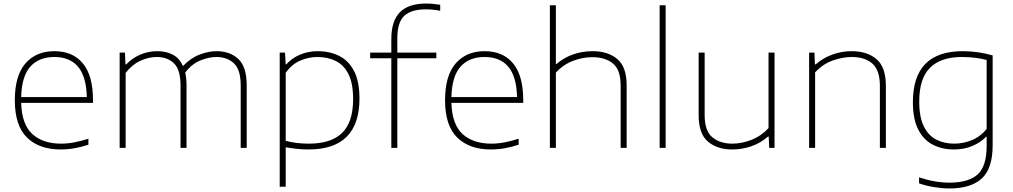

<svg xmlns="http://www.w3.org/2000/svg" viewBox="-20 -838 5743 1088"><path d="M324 9Q202 9 133 -58.5Q64 -126 64 -270Q64 -409.5 124.2 -478.8Q184.5 -548 288 -548Q392.5 -548 449.8 -478.5Q507 -409 507 -270V-255H100Q103.5 -133 163.2 -78.5Q223 -24 326 -24Q363 -24 401 -31.2Q439 -38.5 481 -52V-18Q440 -4.5 401.5 2.2Q363 9 324 9ZM288 -515Q200.5 -515 151.8 -460.5Q103 -406 100 -288H472Q469 -405 422.2 -460Q375.5 -515 288 -515Z M658 0V-540H688L691 -473H695Q730.5 -510 776 -529Q821.5 -548 871 -548Q921.5 -548 959.2 -528.2Q997 -508.5 1017 -464Q1062 -510.5 1112.2 -529.2Q1162.5 -548 1207 -548Q1283.5 -548 1330.8 -503.5Q1378 -459 1378 -354V0H1344V-353Q1344 -443 1305.8 -479Q1267.5 -515 1206 -515Q1164 -515 1115.5 -495.5Q1067 -476 1029.5 -426.5Q1037 -394.5 1037 -354V0H1003V-353Q1003 -443 966 -479Q929 -515 868 -515Q822.5 -515 775.8 -493.8Q729 -472.5 692 -425V0Z M1565 220V-540H1595L1599 -473H1602Q1633.5 -508.5 1680 -528.2Q1726.5 -548 1781 -548Q1848 -548 1901.5 -521.5Q1955 -495 1986 -436Q2017 -377 2017 -280Q2017 9 1728 9Q1693 9 1659.5 5.2Q1626 1.5 1599 -3V220ZM1730 -24Q1857 -24 1919 -85.2Q1981 -146.5 1981 -276Q1981 -365 1955 -417.2Q1929 -469.5 1883.2 -492.2Q1837.5 -515 1779 -515Q1729.5 -515 1682.2 -495Q1635 -475 1599 -426V-40Q1656.5 -24 1730 -24Z M2197.5 0V-508H2077.5V-540H2197.5V-617Q2197.5 -720 2246.5 -769Q2295.5 -818 2394.5 -818Q2414 -818 2435 -816Q2456 -814 2474.5 -811V-777Q2431.5 -785 2392.5 -785Q2311 -785 2271.2 -748.5Q2231.5 -712 2231.5 -621V-540H2452.5V-508H2231.5V0Z M2762 9Q2640 9 2571 -58.5Q2502 -126 2502 -270Q2502 -409.5 2562.2 -478.8Q2622.5 -548 2726 -548Q2830.5 -548 2887.8 -478.5Q2945 -409 2945 -270V-255H2538Q2541.5 -133 2601.2 -78.5Q2661 -24 2764 -24Q2801 -24 2839 -31.2Q2877 -38.5 2919 -52V-18Q2878 -4.5 2839.5 2.2Q2801 9 2762 9ZM2726 -515Q2638.5 -515 2589.8 -460.5Q2541 -406 2538 -288H2910Q2907 -405 2860.2 -460Q2813.5 -515 2726 -515Z M3096 0V-808H3130V-475H3133Q3174.5 -511 3227 -529.5Q3279.5 -548 3338 -548Q3425 -548 3478 -503.5Q3531 -459 3531 -354V0H3497V-353Q3497 -443 3453 -478.5Q3409 -514 3337 -514Q3283 -514 3228 -493.5Q3173 -473 3130 -427V0Z M3718 0V-808H3752V0Z M4129 9Q4044.5 9 3991.8 -35.5Q3939 -80 3939 -185V-540H3973V-186Q3973 -96 4016.8 -60Q4060.5 -24 4130 -24Q4182.5 -24 4237.5 -45.2Q4292.5 -66.5 4335 -112V-540H4369V0H4339L4336 -64H4332Q4291 -28 4238.5 -9.5Q4186 9 4129 9Z M4565 0V-540H4595L4598 -473H4602Q4644 -510 4697 -529Q4750 -548 4806 -548Q4894 -548 4947 -502.8Q5000 -457.5 5000 -350V0H4966V-351Q4966 -441 4923.2 -478Q4880.5 -515 4806 -515Q4756.5 -515 4700 -495.5Q4643.5 -476 4599 -428V0Z M5359 230Q5321.5 230 5274.2 222.5Q5227 215 5188 201V167Q5235.5 182.5 5277.5 189.8Q5319.5 197 5360 197Q5468 197 5519.5 150.8Q5571 104.5 5571 -11V-63H5568Q5536 -30 5489.5 -10.5Q5443 9 5385 9Q5319.5 9 5267 -17.5Q5214.5 -44 5183.8 -103Q5153 -162 5153 -259Q5153 -548 5435 -548Q5521 -548 5605 -524V-14Q5605 117 5543.2 173.5Q5481.5 230 5359 230ZM5387 -24Q5437.5 -24 5486.2 -43.5Q5535 -63 5571 -107V-498Q5544 -505.5 5508.5 -510.2Q5473 -515 5431 -515Q5311 -515 5250 -454Q5189 -393 5189 -263Q5189 -174 5215 -121.8Q5241 -69.5 5285.8 -46.8Q5330.5 -24 5387 -24Z"/></svg>

Font: Encode Sans Expanded Expanded Thin
Style: Regular
Weight: 100
Width: 7
Designer: Multiple Designers
Foundry: Impallari Type
Version: Version 3.000; ttfautohint (v1.8.3) -l 8 -r 50 -G 200 -x 14 